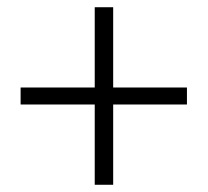

<svg xmlns="http://www.w3.org/2000/svg" viewBox="-20 -631 575 531"><path d="M242 -120H293V-342H497V-389H293V-611H242V-389H37V-342H242Z"/></svg>

Font: Noto Sans JP Light
Style: Regular
Weight: 300
Designer: Ryoko NISHIZUKA (kana & ideographs); Paul D. Hunt (Latin, Greek & Cyrillic); Wenlong ZHANG (bopomofo); Sandoll Communica
Foundry: Adobe Systems Incorporated
Version: Version 1.004;PS 1.004;hotconv 1.0.82;makeotf.lib2.5.63406